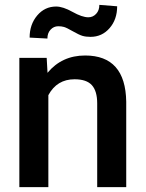

<svg xmlns="http://www.w3.org/2000/svg" viewBox="-20 -765 596 785"><path d="M170.9 -528.3 174.3 -467.3Q232.9 -538.1 328.1 -538.1Q493.2 -538.1 496.1 -349.1V0H377.4V-342.3Q377.4 -392.6 355.7 -416.7Q334 -440.9 284.7 -440.9Q212.9 -440.9 177.7 -376V0H59.1V-528.3ZM459 -739.3Q459 -685.5 428 -649.9Q397 -614.3 350.1 -614.3Q331.1 -614.3 317.1 -618.4Q303.2 -622.6 277.6 -637.2Q252 -651.9 241.5 -654.8Q231 -657.7 218.3 -657.7Q199.7 -657.7 186.8 -643.8Q173.8 -629.9 173.8 -607.4L101.1 -611.3Q101.1 -665 132.1 -701.7Q163.1 -738.3 209.5 -738.3Q237.3 -738.3 276.6 -716.3Q315.9 -694.3 341.3 -694.3Q359.9 -694.3 373 -708.3Q386.2 -722.2 386.2 -745.1Z"/></svg>

Font: RobotoDraft Medium
Style: Regular
Weight: 500
Version: Version 2.001152; 2014